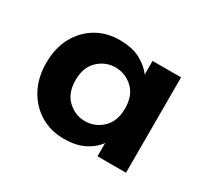

<svg xmlns="http://www.w3.org/2000/svg" viewBox="-85 -835 658 612"><g transform="rotate(30 244.0 -529.0)"><path d="M202.4 -348Q154.9 -348 116.9 -370.5Q78.9 -393 56.4 -434.2Q33.9 -475.5 33.9 -530.3Q33.9 -585 56.1 -625.5Q78.4 -666 116.1 -688Q153.8 -710 200.4 -710Q246.8 -710 277 -694.1Q307.3 -678.1 324.3 -654.1V-704.5H429.2V-353.5H324.3V-402.4Q307.8 -378.9 277.6 -363.5Q247.3 -348 202.4 -348ZM233 -430.3Q269.5 -430.3 296.9 -456Q324.3 -481.7 324.3 -529Q324.3 -576.9 296.9 -602.3Q269.4 -627.7 232.9 -627.7Q197.1 -627.7 169.7 -602.3Q142.3 -576.8 142.3 -529.2Q142.3 -481.6 169.6 -456Q196.9 -430.3 233 -430.3Z"/></g></svg>

Font: Envelope Sans Variable
Style: Regular
Weight: 500
Designer: Andreas Rasmussen / Norman Anderson
Foundry: mail.de GmbH
Version: Version 1.150